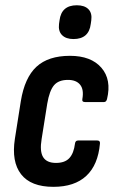

<svg xmlns="http://www.w3.org/2000/svg" viewBox="-20 -716 451 744"><path d="M186.9 8Q99.6 8 61.7 -40.8Q23.9 -89.5 37.7 -178.3L60.7 -324Q75.5 -415 121.3 -457.4Q167.2 -499.7 251.1 -499.7Q332.8 -499.7 372.9 -453.5Q412.9 -407.3 394.7 -332.1Q391.7 -320.6 383.2 -320.6H309Q296.7 -320.6 299.1 -332.1Q305.7 -369 290.5 -387.7Q275.4 -406.4 243.3 -406.4Q207 -406.4 189.4 -385.7Q171.7 -364.9 163.1 -314.4L141.3 -177.3Q133.3 -129.6 147.1 -107.2Q161 -84.7 197 -84.7Q231.5 -84.7 248.8 -103.4Q266 -122.2 270.6 -159.6Q272 -171.6 282.6 -171.6H356.9Q368.7 -171.6 367.3 -159.6Q359.9 -76.7 314.3 -34.4Q268.8 8 186.9 8ZM264.7 -564.7Q235.6 -564.7 220.4 -580Q205.3 -595.2 208.7 -623.2L210.7 -637.1Q217.9 -695.6 277.7 -695.6Q307.8 -695.6 322.7 -680.3Q337.5 -665.1 333.7 -637.1L331.7 -623.2Q324.5 -564.7 264.7 -564.7Z"/></svg>

Font: Sofia Sans Condensed
Style: Italic
Weight: 400
Italic angle: -9°
Designer: Botio Nikoltchev, Ani Petrova
Foundry: lettersoup
Version: Version 4.101